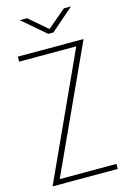

<svg xmlns="http://www.w3.org/2000/svg" viewBox="-139 -1008 708 1072"><g transform="rotate(-15 214.5 -472.0)"><path d="M356 -721H26V-750H406L75 -29H403V0H26ZM89 -944H131L237 -853L344 -944H385L253 -829H223Z"/></g></svg>

Font: Poiret One
Style: Regular
Weight: 400
Designer: Denis Masharov (denis.masharov@gmail.com), Cyreal (Charset Expansion)
Foundry: Denis Masharov
Version: Version 1.101